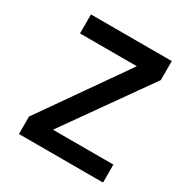

<svg xmlns="http://www.w3.org/2000/svg" viewBox="-162 -831 928 963"><g transform="rotate(30 302.0 -350.0)"><path d="M565 0V-104H215L559 -590V-700H91V-590H420L78 -101V0Z"/></g></svg>

Font: Advent Pro
Style: Bold
Weight: 700
Designer: Andreas Kalpakidis
Foundry: Andreas Kalpakidis
Version: Version 2.002 2008